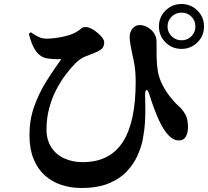

<svg xmlns="http://www.w3.org/2000/svg" viewBox="-20 -879 1040 958"><path d="M886 -635Q839 -635 806 -667.5Q773 -700 773 -747Q773 -794 806 -826.5Q839 -859 886 -859Q932 -859 965 -826.5Q998 -794 998 -747Q998 -700 965 -667.5Q932 -635 886 -635ZM386 59Q333 59 286 43.5Q239 28 203.5 -4Q168 -36 147.5 -86Q127 -136 127 -205Q127 -281 150.5 -347.5Q174 -414 211 -473Q248 -532 286 -584Q269 -583 242 -584.5Q215 -586 199 -592Q171 -603 153.5 -632.5Q136 -662 124 -710L134 -718Q153 -704 172 -695Q191 -686 213 -686Q230 -686 258.5 -689.5Q287 -693 315.5 -701Q344 -709 362 -720Q378 -730 385.5 -737Q393 -744 407 -744Q425 -744 446.5 -730Q468 -716 484 -698.5Q500 -681 500 -668Q500 -653 493 -642Q486 -631 463 -620Q440 -610 411.5 -599.5Q383 -589 358 -565Q333 -540 307 -505.5Q281 -471 259.5 -429Q238 -387 225 -337.5Q212 -288 212 -233Q212 -182 235.5 -145Q259 -108 300 -89Q341 -70 392 -70Q462 -70 512 -96Q562 -122 594 -172.5Q626 -223 641.5 -298Q657 -373 657 -471Q657 -495 655 -522.5Q653 -550 646 -582Q643 -596 638.5 -616.5Q634 -637 630.5 -658Q627 -679 627 -694Q627 -721 642.5 -738Q658 -755 679 -754Q700 -753 719 -741.5Q738 -730 749.5 -712Q761 -694 761 -673Q761 -630 761.5 -593.5Q762 -557 768 -521Q774 -489 789.5 -458Q805 -427 826 -399.5Q847 -372 870 -351Q890 -334 904 -309.5Q918 -285 918 -244Q918 -216 907 -197Q896 -178 873 -178Q850 -178 830.5 -195Q811 -212 797 -235Q785 -253 772 -281.5Q759 -310 747 -343Q735 -376 725 -408Q718 -431 711 -430Q704 -429 704 -404Q704 -385 705 -350Q706 -315 703.5 -271.5Q701 -228 692 -181Q684 -142 665 -100.5Q646 -59 611.5 -22.5Q577 14 521.5 36.5Q466 59 386 59ZM886 -678Q915 -678 935 -698Q955 -718 955 -747Q955 -776 935 -796Q915 -816 886 -816Q857 -816 836.5 -796Q816 -776 816 -747Q816 -718 836.5 -698Q857 -678 886 -678Z"/></svg>

Font: Noto Serif TC ExtraBold
Style: Regular
Weight: 800
Designer: Ryoko NISHIZUKA 西塚涼子 (kana & ideographs); Frank Grießhammer (Latin, Greek & Cyrillic); Wenlong ZHANG 张文龙 (bopomofo); San
Foundry: Adobe
Version: Version 2.002-H1;hotconv 1.1.0;makeotfexe 2.6.0